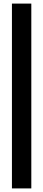

<svg xmlns="http://www.w3.org/2000/svg" viewBox="-20 -930 241 1070"><path d="M46.5 -910H154.5V120H46.5Z"/></svg>

Font: Big Shoulders Stencil Display Thin
Style: Bold
Weight: 700
Version: Version 2.001